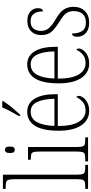

<svg xmlns="http://www.w3.org/2000/svg" viewBox="429 -1235 816 1714"><g transform="rotate(-90 837.0 -378.0)"><path d="M8 0V-25H19Q52 -25 68 -29Q84 -33 89 -48.5Q94 -64 94 -98V-660Q94 -695 88.5 -711Q83 -727 68.5 -731Q54 -735 27 -735H8V-760H135V-98Q135 -64 140 -48.5Q145 -33 161 -29Q177 -25 210 -25H222V0Z M357 -654Q344 -654 336 -663Q328 -672 328 -698Q328 -723 336 -732.5Q344 -742 357 -742Q370 -742 378 -732.5Q386 -723 386 -698Q386 -672 378 -663Q370 -654 357 -654ZM253 0V-25H272Q301 -25 316 -29Q331 -33 336 -49Q341 -65 341 -98V-435Q341 -469 336.5 -485.5Q332 -502 318.5 -506.5Q305 -511 278 -511H268V-536H382V-99Q382 -65 387 -49Q392 -33 407 -29Q422 -25 451 -25H468V0Z M704 10Q622 10 574.5 -61Q527 -132 527 -262Q527 -404 571 -473.5Q615 -543 696 -543Q772 -543 812.5 -477Q853 -411 853 -294V-270H569Q569 -144 606.5 -83Q644 -22 708 -22Q755 -22 784 -47.5Q813 -73 827 -105Q838 -99 838 -82Q838 -65 823 -43.5Q808 -22 778 -6Q748 10 704 10ZM812 -300Q811 -395 784 -453.5Q757 -512 696 -512Q634 -512 603.5 -455Q573 -398 570 -300ZM659 -619Q681 -658 701.5 -695Q722 -732 735 -766H791V-756Q780 -739 759.5 -711.5Q739 -684 714.5 -656Q690 -628 670 -606H659Z M1127 10Q1045 10 997.5 -61Q950 -132 950 -262Q950 -404 994 -473.5Q1038 -543 1119 -543Q1195 -543 1235.5 -477Q1276 -411 1276 -294V-270H992Q992 -144 1029.5 -83Q1067 -22 1131 -22Q1178 -22 1207 -47.5Q1236 -73 1250 -105Q1261 -99 1261 -82Q1261 -65 1246 -43.5Q1231 -22 1201 -6Q1171 10 1127 10ZM1235 -300Q1234 -395 1207 -453.5Q1180 -512 1119 -512Q1057 -512 1026.5 -455Q996 -398 993 -300Z M1493 10Q1448 10 1420 -5.5Q1392 -21 1379 -45Q1366 -69 1366 -94Q1366 -120 1374 -131.5Q1382 -143 1395 -143Q1395 -85 1417.5 -52Q1440 -19 1494 -19Q1543 -19 1569 -48Q1595 -77 1595 -129Q1595 -164 1577.5 -192Q1560 -220 1505 -252Q1459 -281 1431.5 -305Q1404 -329 1392.5 -355.5Q1381 -382 1381 -418Q1381 -475 1415 -508.5Q1449 -542 1506 -542Q1562 -542 1591.5 -514.5Q1621 -487 1621 -449Q1621 -403 1592 -403Q1592 -513 1504 -513Q1459 -513 1438.5 -486.5Q1418 -460 1418 -421Q1418 -378 1443.5 -349Q1469 -320 1522 -289Q1587 -252 1610 -215.5Q1633 -179 1633 -131Q1633 -66 1595 -28Q1557 10 1493 10Z"/></g></svg>

Font: Noto Serif Tamil Condensed ExtraLight
Style: Italic
Weight: 200
Width: 3
Italic angle: -12°
Designer: Indian Type Foundry, Tom Grace, and the Monotype Design Team
Foundry: Monotype Imaging Inc.
Version: Version 2.003; ttfautohint (v1.8.4.7-5d5b)